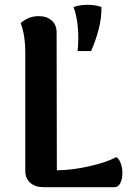

<svg xmlns="http://www.w3.org/2000/svg" viewBox="-20 -777 544 797"><path d="M305 -618Q305 -589 302 -565H358Q377 -607 389.5 -655Q402 -703 401 -748Q377 -757 343 -757Q312 -757 285 -748Q305 -696 305 -618ZM216 -70Q281 -71 351.5 -87Q422 -103 463 -125Q475 -117 481.5 -98Q488 -79 488 -58Q488 -34 479.5 -17Q471 0 455 0H160Q127 0 106 -18Q85 -36 85 -67V-555Q85 -631 66 -681Q77 -692 96.5 -701Q116 -710 141 -710Q174 -710 194.5 -692Q215 -674 215 -643Z"/></svg>

Font: Arima Madurai Black
Style: Regular
Weight: 900
Designer: Joana Correia and Natanael Gama
Foundry: NDISCOVER
Version: Version 1.020